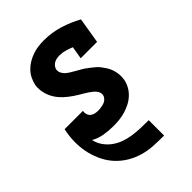

<svg xmlns="http://www.w3.org/2000/svg" viewBox="-218 -624 936 936"><g transform="rotate(-45 250.0 -156.5)"><path d="M347 215Q310 215 274.5 213Q239 211 205 201Q171 191 142 173.5Q113 156 90 131.5Q67 107 51.5 76.5Q36 46 27.5 12.5Q19 -21 18 -57Q17 -93 23 -129L27 -150H154L153 -148Q151 -137 154.5 -126.5Q158 -116 166 -109.5Q174 -103 184.5 -100.5Q195 -98 206 -98Q217 -98 227 -99.5Q237 -101 248 -104.5Q259 -108 267 -116.5Q275 -125 277 -135Q279 -149 272.5 -160Q266 -171 256.5 -179Q247 -187 236.5 -194Q226 -201 215 -207.5Q204 -214 193 -220.5Q182 -227 172 -234Q162 -241 151.5 -249Q141 -257 132 -265.5Q123 -274 115 -283.5Q107 -293 100.5 -303.5Q94 -314 89 -325.5Q84 -337 81 -350Q78 -363 77 -376Q76 -389 78 -403Q82 -422 91 -440.5Q100 -459 114.5 -474Q129 -489 147 -499.5Q165 -510 184 -516.5Q203 -523 222.5 -525.5Q242 -528 262 -528Q316 -528 366.5 -512.5Q417 -497 462 -472L440 -339H327L338 -404Q321 -411 302.5 -416.5Q284 -422 264 -422Q255 -422 245.5 -420.5Q236 -419 227.5 -414.5Q219 -410 212.5 -402Q206 -394 204 -385Q202 -372 208 -360Q214 -348 223.5 -340Q233 -332 244 -325.5Q255 -319 266 -312.5Q277 -306 288 -300Q299 -294 309.5 -286.5Q320 -279 329.5 -271.5Q339 -264 349 -255.5Q359 -247 366.5 -237Q374 -227 381 -216.5Q388 -206 393 -194.5Q398 -183 401 -170Q404 -157 404.5 -144Q405 -131 403 -117Q400 -97 389.5 -77.5Q379 -58 363 -43Q347 -28 327.5 -18Q308 -8 287.5 -2Q267 4 246.5 6Q226 8 206 8Q173 8 141.5 2.5Q110 -3 84 -18Q90 8 104.5 29Q119 50 140 65.5Q161 81 185.5 90Q210 99 237 103Q264 107 292 108Q320 109 347 109H348V215Z"/></g></svg>

Font: Iosevka Curly Slab Heavy
Style: Italic
Weight: 900
Italic angle: -9°
Monospace: yes
Designer: Belleve Invis
Foundry: Belleve Invis
Version: Version 22.1.2; ttfautohint (v1.8.4)